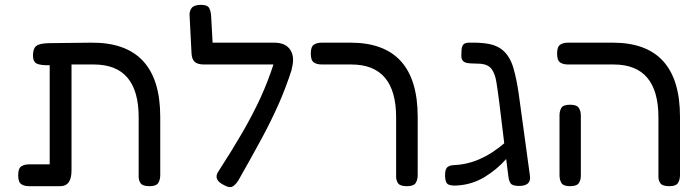

<svg xmlns="http://www.w3.org/2000/svg" viewBox="-20 -758 2872 792"><path d="M100 10Q80 10 67.5 1.5Q55 -7 55 -35Q55 -63 67.5 -71.5Q80 -80 99 -80H185V-489Q148 -488 132 -495.5Q116 -503 116 -529Q116 -557 129 -568Q142 -579 181 -580L355 -582Q641 -585 641 -276V-36Q641 -16 632.5 -3Q624 10 597 10Q569 10 560.5 -1.5Q552 -13 552 -29V-274Q552 -492 367 -492H275V-55Q275 10 229 10Z M907 7Q857 -16 881 -51Q938 -139 980.5 -212.5Q1023 -286 1054 -353.5Q1085 -421 1108 -492H821Q795 -492 783 -503Q771 -514 770 -539L762 -695Q761 -713 771 -725.5Q781 -738 810 -738Q836 -738 843 -724.5Q850 -711 851 -691L857 -582H1111Q1159 -582 1178 -551.5Q1197 -521 1183 -473H1184Q1160 -398 1129.5 -329Q1099 -260 1058.5 -185Q1018 -110 965 -17Q955 1 941.5 10Q928 19 907 7Z M1659 10Q1631 10 1622.5 -1.5Q1614 -13 1614 -29V-274Q1614 -492 1429 -492H1308Q1287 -492 1274.5 -500.5Q1262 -509 1262 -537Q1262 -565 1274.5 -573.5Q1287 -582 1307 -582H1426Q1703 -582 1703 -276V-36Q1703 -16 1694.5 -3Q1686 10 1659 10Z M1868 7Q1844 9 1830.5 3.5Q1817 -2 1816 -30Q1815 -57 1823.5 -66.5Q1832 -76 1853 -77Q1960 -81 2060 -167L2039 -339Q2033 -386 2027.5 -420Q2022 -454 2008 -473Q1994 -492 1963 -495Q1938 -496 1922 -496.5Q1906 -497 1898 -501Q1882 -508 1883 -530L1884 -553Q1885 -568 1892.5 -575.5Q1900 -583 1923 -582Q1927 -582 1940.5 -582Q1954 -582 1974 -580Q2027 -575 2055.5 -549.5Q2084 -524 2097.5 -478.5Q2111 -433 2120 -369L2166 -33Q2172 9 2121 9Q2094 9 2086.5 -1.5Q2079 -12 2077 -31L2068 -102Q2029 -58 1978.5 -27.5Q1928 3 1868 7Z M2741 10Q2713 10 2704.5 -1.5Q2696 -13 2696 -29V-274Q2696 -492 2511 -492H2323Q2303 -492 2290.5 -500.5Q2278 -509 2278 -537Q2278 -565 2290.5 -573.5Q2303 -582 2322 -582H2508Q2785 -582 2785 -276V-36Q2785 -16 2776.5 -3Q2768 10 2741 10ZM2331 10Q2304 10 2296 -3Q2288 -16 2288 -35V-282Q2288 -301 2296 -313.5Q2304 -326 2332 -326Q2359 -326 2367.5 -313Q2376 -300 2376 -281V-34Q2376 -15 2367.5 -2.5Q2359 10 2331 10Z"/></svg>

Font: Fredoka
Style: Regular
Weight: 400
Designer: Ben Nathan
Foundry: Milena B. Brandão, Ben Nathan
Version: Version 2.001